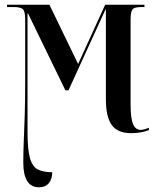

<svg xmlns="http://www.w3.org/2000/svg" viewBox="-20 -556 675 816"><path d="M146 240Q79 240 79 135Q79 91 81 44Q83 -3 85 -63.5Q87 -124 87 -209V-474Q87 -510 76 -518Q65 -526 40 -526H10V-536H190L312 -284L427 -536H594V-526H580Q551 -526 543 -516Q535 -506 535 -472V-113Q535 -53 545.5 -28.5Q556 -4 578 -4Q586 -4 595.5 -7Q605 -10 613 -13V-3Q580 10 537 10Q481 10 455.5 -24Q430 -58 430 -134V-515H428L271 -172H258L99 -499H97V5Q97 80 107.5 116.5Q118 153 141.5 164.5Q165 176 202 176Q202 205 187.5 222.5Q173 240 146 240Z"/></svg>

Font: Noto Serif Display ExtraCondensed SemiBold
Style: Regular
Weight: 600
Width: 2
Designer: Monotype Design Team
Foundry: Monotype Imaging Inc.
Version: Version 2.009